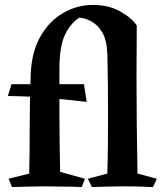

<svg xmlns="http://www.w3.org/2000/svg" viewBox="-20 -762 666 782"><path d="M105 -458Q109 -553 146 -616Q183 -679 239.5 -710.5Q296 -742 358 -742Q422 -742 469.5 -715.5Q517 -689 537 -658L417 -544Q415 -600 396 -631Q377 -662 351 -675.5Q325 -689 303 -690Q267 -667 244.5 -620Q222 -573 222 -480Q222 -451 222 -401.5Q222 -352 222 -292.5Q222 -233 223 -173Q224 -113 225 -62L326 -34L313 0Q281 -2 239 -2Q197 -2 162 -3Q132 -3 96 -2Q60 -1 29 0L15 -34L99 -55Q100 -103 100.5 -151Q101 -199 101 -242Q101 -291 102 -343Q103 -395 105 -458ZM27 -419H322L333 -347Q256 -356 177 -363Q98 -370 12 -371ZM537 -658Q537 -601 536.5 -550Q536 -499 536 -450Q536 -352 537 -257.5Q538 -163 540 -55L619 -34L603 0Q577 -1 552 -2Q527 -3 480 -3Q446 -3 415 -2Q384 -1 354 0L338 -34L417 -55Q419 -114 419.5 -177.5Q420 -241 420 -303Q420 -409 418 -506Q416 -603 413 -676Z"/></svg>

Font: Ruwudu SemiBold
Style: Regular
Weight: 600
Designer: Becca Hirsbrunner Spalinger
Foundry: SIL International
Version: Version 3.000